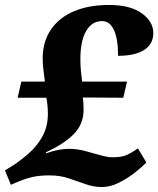

<svg xmlns="http://www.w3.org/2000/svg" viewBox="-25 -744 638 774"><path d="M386 10Q353 10 320.5 -1.5Q288 -13 252.5 -25Q217 -37 174 -37Q132 -37 101.5 -29.5Q71 -22 35 -6L19 1L-5 -57L29 -78Q61 -99 93.5 -128Q126 -157 147 -196Q168 -235 168 -285Q168 -302 166.5 -318Q165 -334 162 -350H46L61 -415H156Q154 -433 150.5 -458.5Q147 -484 147 -507Q147 -576 180 -624.5Q213 -673 273 -698.5Q333 -724 414 -724Q500 -724 546.5 -690.5Q593 -657 593 -611Q593 -566 556 -542.5Q519 -519 451 -519Q451 -588 434 -623.5Q417 -659 387 -659Q345 -659 322 -618.5Q299 -578 299 -505Q299 -478 301.5 -455Q304 -432 306 -415H487L472 -350L309 -351Q310 -346 311 -330.5Q312 -315 312 -302Q312 -243 272 -203Q232 -163 160 -130L161 -126Q189 -136 211.5 -140Q234 -144 253 -144Q285 -144 317.5 -135.5Q350 -127 379 -118.5Q408 -110 428 -110Q463 -110 483 -118Q503 -126 531 -146L565 -89Q550 -73 520.5 -49.5Q491 -26 455.5 -8Q420 10 386 10Z"/></svg>

Font: Noto Serif ExtraBold
Style: Italic
Weight: 800
Italic angle: -12°
Designer: Monotype Design Team
Foundry: Monotype Imaging Inc.
Version: Version 2.013